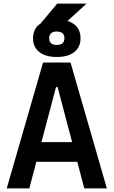

<svg xmlns="http://www.w3.org/2000/svg" viewBox="-20 -1038 626 1058"><path d="M187 -888.7 295.4 -1018.1H457L314.9 -888.7ZM17.1 0 217.3 -693.4H368.7L568.8 0H444.3L405.8 -146.5H180.2L141.6 0ZM208.5 -254.9H377.4L297.4 -558.1H288.6ZM293 -724.1Q231 -724.1 196.5 -751.2Q162.1 -778.3 162.1 -827.1Q162.1 -876.5 196.5 -903.3Q231 -930.2 293 -930.2Q355.5 -930.2 389.6 -903.3Q423.8 -876.5 423.8 -827.1Q423.8 -778.3 389.6 -751.2Q355.5 -724.1 293 -724.1ZM293 -790.5Q335 -790.5 335 -827.1Q335 -864.3 293 -864.3Q251 -864.3 251 -827.1Q251 -790.5 293 -790.5Z"/></svg>

Font: CaskaydiaCove NFP SemiBold
Style: Regular
Weight: 600
Designer: Aaron Bell
Foundry: Saja Typeworks
Version: Version 2111.001; VTT 6.35;Nerd Fonts 3.1.1